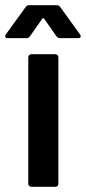

<svg xmlns="http://www.w3.org/2000/svg" viewBox="-53 -720 331 740"><path d="M160 0C167 0 172 -5 172 -12V-499C172 -506 167 -511 160 -511H68C61 -511 56 -506 56 -499V-12C56 -5 61 0 68 0ZM49 -573C55 -573 60 -576 63 -581L110 -648C111 -651 114 -651 117 -648L164 -581C167 -576 172 -573 178 -573H248C255 -573 258 -575 258 -580C258 -583 257 -585 255 -588L179 -693C176 -698 171 -700 165 -700H60C54 -700 49 -698 46 -693L-30 -588C-32 -585 -33 -583 -33 -581C-33 -578 -33 -573 -22 -573Z"/></svg>

Font: Barlow SemiBold Numbers
Style: Regular
Weight: 600
Designer: Jeremy Tribby
Foundry: Tribby Type
Version: Version 1.408